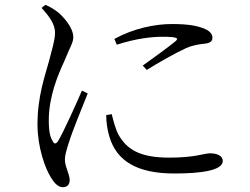

<svg xmlns="http://www.w3.org/2000/svg" viewBox="-20 -753 1040 799"><path d="M456 -591C536 -635 625 -653 695 -653C764 -653 802 -646 834 -632C855 -623 864 -609 864 -597C864 -584 858 -575 837 -572C813 -569 788 -567 755 -553C711 -533 640 -493 591 -462L574 -480C619 -512 690 -564 711 -582C723 -593 722 -600 656 -600C615 -600 550 -594 466 -567ZM445 -278C451 -254 460 -216 474 -191C508 -132 561 -97 684 -97C792 -97 830 -115 854 -115C881 -115 907 -106 907 -83C907 -43 814 -31 706 -31C550 -31 465 -83 435 -185C426 -215 422 -247 422 -274ZM153 -720C186 -684 210 -651 209 -615C208 -582 196 -547 184 -499C168 -439 136 -354 136 -235C136 -142 167 -52 194 -11C207 10 223 26 241 26C260 26 270 15 270 -4C270 -28 250 -60 250 -89C250 -107 257 -130 267 -161C278 -199 324 -312 345 -364L321 -376C299 -325 243 -200 221 -165C212 -152 205 -154 199 -166C191 -179 183 -199 183 -252C183 -351 221 -441 247 -497C271 -557 285 -575 285 -598C285 -640 241 -686 220 -703C203 -716 189 -724 169 -733Z"/></svg>

Font: Harano Aji Mincho
Style: Regular
Weight: 400
Foundry: Masamichi Hosoda
Version: HaranoAjiMincho-Regular version 20230610;ttx 4.39.4